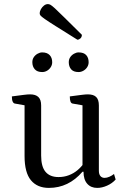

<svg xmlns="http://www.w3.org/2000/svg" viewBox="-20 -906 613 938"><path d="M219 12Q162 12 131 -25.5Q100 -63 100 -144V-404L115 -389L53 -400Q46 -401 42 -409.5Q38 -418 38 -435Q76 -440 95.5 -442.5Q115 -445 127 -445Q154 -445 167.5 -432Q181 -419 181 -391V-146Q181 -92 202.5 -66.5Q224 -41 266 -41Q293 -41 316.5 -50Q340 -59 358.5 -74.5Q377 -90 390 -109L383 -92V-404L398 -389L335 -400Q328 -401 324.5 -409.5Q321 -418 321 -435Q359 -440 378.5 -442.5Q398 -445 409 -445Q437 -445 450 -432Q463 -419 463 -391V-72Q463 -55 470.5 -46Q478 -37 491 -37Q502 -37 514.5 -42.5Q527 -48 537 -56L545 -29Q528 -10 503 1Q478 12 455 12Q424 12 406 -8.5Q388 -29 388 -67H383Q315 12 219 12ZM364 -554Q339 -554 327.5 -567.5Q316 -581 316 -602Q316 -616 323 -626.5Q330 -637 341.5 -643.5Q353 -650 364 -650Q389 -650 401 -637Q413 -624 413 -602Q413 -589 406 -578Q399 -567 387.5 -560.5Q376 -554 364 -554ZM186 -554Q162 -554 150 -567.5Q138 -581 138 -602Q138 -616 145 -626.5Q152 -637 163.5 -643.5Q175 -650 186 -650Q210 -650 222.5 -637Q235 -624 235 -602Q235 -589 228 -578Q221 -567 210 -560.5Q199 -554 186 -554ZM358 -712Q291 -754 253.5 -777.5Q216 -801 199 -813Q182 -825 178 -830Q174 -835 174 -840Q174 -851 180 -861.5Q186 -872 195 -879Q204 -886 214 -886Q220 -886 226.5 -882.5Q233 -879 248 -865.5Q263 -852 294 -821Q325 -790 380 -736Q380 -725 373 -718.5Q366 -712 358 -712Z"/></svg>

Font: Petrona
Style: Regular
Weight: 400
Designer: Ringo R. Seeber
Foundry: Ringo R. Seeber
Version: Version 2.001; ttfautohint (v1.8.3)